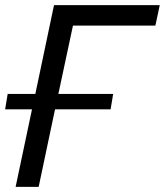

<svg xmlns="http://www.w3.org/2000/svg" viewBox="-23 -730 644 750"><path d="M584 -630H262L205 -363H419L409 -303H192L128 0H38L102 -303H-3L7 -363H115L188 -710H601Z"/></svg>

Font: Raleway-v4020 Medium
Style: Italic
Weight: 500
Italic angle: -12°
Designer: Matt McInerney, Pablo Impallari, Rodrigo Fuenzalida
Foundry: Matt McInerney, Pablo Impallari, Rodrigo Fuenzalida
Version: Version 4.020;PS 004.020;hotconv 1.0.88;makeotf.lib2.5.64775